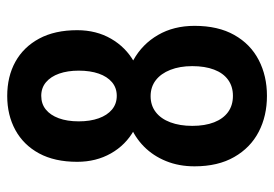

<svg xmlns="http://www.w3.org/2000/svg" viewBox="-135 -626 770 540"><g transform="rotate(-90 250.0 -356.0)"><path d="M447.3 -193.8Q447.3 -127.4 421.6 -82Q396 -36.6 351.3 -13.4Q306.6 9.8 250.5 9.8Q193.8 9.8 149.2 -13.4Q104.5 -36.6 78.4 -82.3Q52.2 -127.9 52.2 -193.8Q52.2 -237.8 66.9 -273.9Q81.5 -310.1 107.9 -336.2Q134.3 -362.3 170.4 -376.5Q206.5 -390.6 249.5 -390.6Q306.6 -390.6 351.3 -365.7Q396 -340.8 421.6 -296.6Q447.3 -252.4 447.3 -193.8ZM334 -200.2Q334 -235.4 323.5 -262Q313 -288.6 294.2 -303Q275.4 -317.4 249.5 -317.4Q223.6 -317.4 204.8 -303Q186 -288.6 176 -262Q166 -235.4 166 -200.2Q166 -164.6 176 -138.9Q186 -113.3 204.8 -99.6Q223.6 -85.9 250.5 -85.9Q276.9 -85.9 295.7 -99.6Q314.5 -113.3 324.2 -138.9Q334 -164.6 334 -200.2ZM435.1 -523.9Q435.1 -470.2 411.1 -428.7Q387.2 -387.2 345.7 -363.8Q304.2 -340.3 250.5 -340.3Q196.3 -340.3 154.3 -363.8Q112.3 -387.2 88.6 -429Q64.9 -470.7 64.9 -523.9Q64.9 -587.4 88.6 -631.1Q112.3 -674.8 154.3 -697.8Q196.3 -720.7 250 -720.7Q304.7 -720.7 346.2 -697.8Q387.7 -674.8 411.4 -630.9Q435.1 -586.9 435.1 -523.9ZM321.3 -519.5Q321.3 -550.8 313 -574.5Q304.7 -598.1 288.8 -611.6Q272.9 -625 250.5 -625Q228 -625 212.2 -612.3Q196.3 -599.6 187.5 -575.9Q178.7 -552.2 178.7 -519.5Q178.7 -487.3 187.3 -463.4Q195.8 -439.5 211.9 -426Q228 -412.6 250.5 -412.6Q272.9 -412.6 288.8 -426Q304.7 -439.5 313 -463.4Q321.3 -487.3 321.3 -519.5Z"/></g></svg>

Font: Roboto Condensed Medium
Style: Regular
Weight: 500
Designer: Christian Robertson
Foundry: Google
Version: Version 3.0